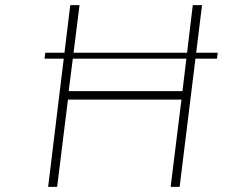

<svg xmlns="http://www.w3.org/2000/svg" viewBox="-20 -726 943 746"><path d="M156 -521H826L823 -498H153ZM765 -706 678 0H643L685 -339H244L202 0H167L253 -706H289L247 -372H689L729 -706Z"/></svg>

Font: Josefin Sans ExtraLight
Style: Italic
Weight: 250
Italic angle: -7°
Designer: Santiago Orozco
Foundry: Typemade
Version: Version 2.000